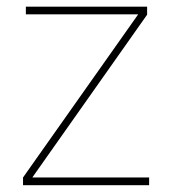

<svg xmlns="http://www.w3.org/2000/svg" viewBox="-20 -542 503 562"><path d="M47.4 0V-22.5L383.8 -499V-500H55.7V-522.5H410.6V-499L75.2 -23.4V-22.5H416.5V0Z"/></svg>

Font: Inter 28pt Thin
Style: Regular
Weight: 250
Designer: Rasmus Andersson
Foundry: rsms
Version: Version 4.001;git-66647c0bb